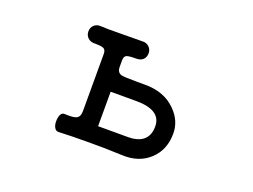

<svg xmlns="http://www.w3.org/2000/svg" viewBox="-86 -705 1172 889"><g transform="rotate(20 500.0 -260.0)"><path d="M334 -126Q334 -96.7 316.4 -88.9Q302.7 -82 258.8 -84Q246.1 -85 239.3 -71.3Q233.4 -57.6 233.4 -39.1Q233.4 -20.5 240.2 -8.8Q248 4.9 260.7 3.9Q330.1 1 395.5 1Q480.5 0 570.3 3.9Q657.2 8.8 710.9 -42Q762.7 -90.8 762.7 -170.9Q762.7 -233.4 714.8 -281.2Q658.2 -338.9 563.5 -338.9H523.4Q459 -338.9 444.3 -342.8Q423.8 -349.6 423.8 -376V-408.2Q423.8 -428.7 435.5 -433.6Q446.3 -438.5 480.5 -438.5Q502.9 -437.5 516.6 -450.2Q528.3 -462.9 528.3 -480.5Q528.3 -499 516.6 -510.7Q502.9 -525.4 480.5 -523.4Q442.4 -522.5 377 -522.5Q304.7 -521.5 279.3 -523.4Q256.8 -525.4 243.2 -511.7Q231.4 -500 231.4 -481.4Q231.4 -463.9 243.2 -451.2Q256.8 -437.5 279.3 -438.5Q310.5 -438.5 321.3 -433.6Q334 -427.7 334 -408.2ZM423.8 -253.9H550.8Q611.3 -253.9 642.6 -233.4Q672.9 -212.9 672.9 -172.9Q672.9 -124 640.6 -101.6Q615.2 -84 573.2 -84H423.8Z"/></g></svg>

Font: GungsuhChe
Style: Regular
Weight: 400
Monospace: yes
Version: Version 2.21